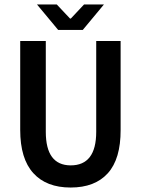

<svg xmlns="http://www.w3.org/2000/svg" viewBox="-20 -840 640 872"><path d="M361.8 -819.8H452.1L356 -704.1H244.1L147.9 -819.8H237.8L297.9 -755.9H301.8ZM71.8 -250V-653.8H188V-241.2Q188 -89.4 300.8 -88.9Q417 -88.9 417 -241.2V-653.8H527.8V-250Q528.3 -118.2 469.7 -53.2Q411.1 11.7 300.8 11.7Q190.4 11.7 131.3 -53.7Q71.8 -119.1 71.8 -250Z"/></svg>

Font: SourceCodePro-Semibold
Style: Regular
Weight: 600
Monospace: yes
Designer: Paul D. Hunt
Foundry: Adobe Systems Incorporated
Version: Version 1.009;PS 1.000;hotconv 1.0.70;makeotf.lib2.5.5900